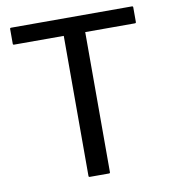

<svg xmlns="http://www.w3.org/2000/svg" viewBox="-80 -769 744 837"><g transform="rotate(-10 292.5 -350.0)"><path d="M25 -700H560Q565 -700 565 -695V-630Q565 -625 560 -625H340V-5Q340 0 335 0H250Q245 0 245 -5V-625H25Q20 -625 20 -630V-695Q20 -700 25 -700Z"/></g></svg>

Font: MFEK Sans
Style: Regular
Weight: 400
Designer: Owen Earl
Foundry: indestructible type*
Version: Version 0.001; ttfautohint (v1.8.4.7-5d5b)